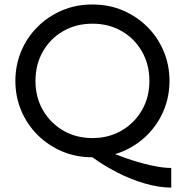

<svg xmlns="http://www.w3.org/2000/svg" viewBox="-20 -689 830 859"><path d="M393.6 14.6Q319.3 14.6 256.8 -12.2Q194.3 -39.1 147.5 -85.9Q100.6 -132.8 74.7 -194.8Q48.8 -256.8 48.8 -327.1Q48.8 -397.5 74.7 -459.5Q100.6 -521.5 147.5 -568.4Q194.3 -615.2 256.8 -642.1Q319.3 -668.9 393.6 -668.9Q467.8 -668.9 530.3 -642.1Q592.8 -615.2 639.6 -568.4Q686.5 -521.5 712.4 -459.5Q738.3 -397.5 738.3 -327.1Q738.3 -256.8 712.4 -194.8Q686.5 -132.8 639.6 -85.9Q592.8 -39.1 530.3 -12.2Q467.8 14.6 393.6 14.6ZM746.1 150.4Q692.4 150.4 629.4 132.3Q566.4 114.3 505.4 83Q444.3 51.8 393.6 14.6L431.6 -24.4Q484.4 -2 542 18.1Q599.6 38.1 653.3 50.3Q707 62.5 746.1 62.5ZM393.6 -71.3Q466.8 -71.3 524.4 -105Q582 -138.7 615.2 -196.3Q648.4 -253.9 648.4 -327.1Q648.4 -400.4 615.2 -458.5Q582 -516.6 524.4 -549.8Q466.8 -583 393.6 -583Q320.3 -583 262.7 -549.8Q205.1 -516.6 171.9 -458.5Q138.7 -400.4 138.7 -327.1Q138.7 -253.9 171.9 -196.3Q205.1 -138.7 262.7 -105Q320.3 -71.3 393.6 -71.3Z"/></svg>

Font: Sen
Style: Regular
Weight: 400
Designer: Kosal Sen, Philatype
Foundry: Philatype
Version: Version 2.000;gftools[0.9.31]